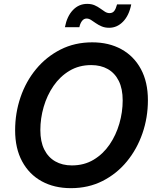

<svg xmlns="http://www.w3.org/2000/svg" viewBox="-20 -955 806 985"><path d="M343.8 10.3Q258.3 10.3 193.8 -25.1Q129.4 -60.5 93.5 -127.2Q57.6 -193.8 57.6 -286.6Q57.6 -375 85.2 -456.1Q112.8 -537.1 165 -600.3Q217.3 -663.6 290.3 -700.7Q363.3 -737.8 453.1 -737.8Q538.6 -737.8 602.8 -702.4Q667 -667 702.9 -600.6Q738.8 -534.2 738.8 -440.9Q738.8 -352.1 710.9 -271.2Q683.1 -190.4 631.1 -127Q579.1 -63.5 506.3 -26.6Q433.6 10.3 343.8 10.3ZM348.6 -106.4Q411.6 -106.4 460.2 -135.5Q508.8 -164.6 542 -213.1Q575.2 -261.7 592.3 -320.8Q609.4 -379.9 609.4 -439.9Q609.4 -499.5 589.4 -539.8Q569.3 -580.1 533.2 -600.6Q497.1 -621.1 447.8 -621.1Q385.3 -621.1 336.7 -592Q288.1 -563 254.6 -514.4Q221.2 -465.8 204.1 -406.7Q187 -347.7 187 -287.6Q187 -228.5 207 -188.2Q227.1 -147.9 263.4 -127.2Q299.8 -106.4 348.6 -106.4ZM540 -812.5Q518.6 -812.5 501.7 -819.6Q484.9 -826.7 471.4 -836.2Q458 -845.7 446.8 -852.8Q435.5 -859.9 424.3 -859.9Q409.7 -859.9 400.1 -846.7Q390.6 -833.5 387.2 -815.4H313Q323.7 -871.6 354 -903.3Q384.3 -935.1 427.2 -935.1Q449.2 -935.1 465.3 -928Q481.4 -920.9 494.1 -911.6Q506.8 -902.3 518.3 -895Q529.8 -887.7 542 -887.7Q557.6 -887.7 566.2 -898.9Q574.7 -910.2 580.6 -932.6H653.3Q642.1 -875.5 611.3 -844Q580.6 -812.5 540 -812.5Z"/></svg>

Font: Inter 17pt SemiBold
Style: Italic
Weight: 600
Italic angle: -9.3988°
Version: Version 4.001;git-66647c0bb